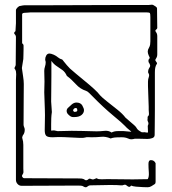

<svg xmlns="http://www.w3.org/2000/svg" viewBox="-20 -723 721 807"><path d="M601 64Q596 64 581 63.5Q566 63 551.5 61.5Q537 60 531 57Q526 64 521 62Q516 60 511.5 56Q507 52 501 54Q495 57 487.5 56Q480 55 472 55Q444 54 416.5 55Q389 56 361 56Q353 56 347 61.5Q341 67 331 61Q327 58 320.5 57.5Q314 57 308 57L71 58Q61 58 54 50.5Q47 43 47 33V-388Q47 -394 47.5 -399.5Q48 -405 48 -411Q48 -417 47 -423Q46 -429 41 -435Q40 -437 43 -442Q46 -447 46 -451Q46 -480 46.5 -509.5Q47 -539 47 -567Q47 -574 41.5 -579.5Q36 -585 45 -592Q45 -600 46 -608.5Q47 -617 47 -625V-680Q47 -685 53.5 -691.5Q60 -698 65 -698Q70 -699 75 -700Q80 -701 84 -701Q134 -701 202.5 -701Q271 -701 345 -701.5Q419 -702 487.5 -702Q556 -702 605 -702Q610 -702 615 -703Q620 -704 624 -702Q629 -699 634.5 -695.5Q640 -692 640 -687Q640 -667 640.5 -646Q641 -625 641 -605Q640 -601 635.5 -598Q631 -595 635 -589Q641 -582 641 -571V-494Q641 -487 638.5 -482Q636 -477 633 -472Q632 -469 636.5 -463.5Q641 -458 640 -456Q634 -447 632.5 -438Q631 -429 631 -419V-400Q631 -372 631 -335.5Q631 -299 631 -262.5Q631 -226 630.5 -197.5Q630 -169 630 -156Q630 -146 620 -142.5Q610 -139 600 -139Q568 -140 559.5 -140Q551 -140 547 -140Q540 -138 533 -137.5Q526 -137 518 -141Q507 -146 492 -146Q471 -146 462 -145Q453 -144 445 -141Q424 -150 405.5 -148Q387 -146 365 -146Q358 -146 350.5 -146.5Q343 -147 338 -145Q333 -143 314.5 -143.5Q296 -144 272 -145.5Q248 -147 226 -147Q219 -147 213 -146.5Q207 -146 201 -146Q180 -146 174 -152.5Q168 -159 168 -176Q168 -185 168.5 -205.5Q169 -226 169 -239Q169 -243 168.5 -263.5Q168 -284 167 -306Q166 -328 166 -335Q166 -346 166.5 -357.5Q167 -369 167 -380Q167 -391 166.5 -402.5Q166 -414 166 -425Q166 -434 169 -443Q172 -452 172 -460Q172 -465 171 -467Q170 -469 170 -474Q170 -482 174.5 -490Q179 -498 188 -498Q194 -498 206 -493Q215 -489 223.5 -482Q232 -475 241 -473Q242 -473 247.5 -465.5Q253 -458 261 -449Q269 -440 274 -435Q282 -428 299 -413.5Q316 -399 337 -382Q358 -365 375.5 -349Q393 -333 400 -323Q409 -313 430 -296.5Q451 -280 473.5 -262Q496 -244 507 -229Q518 -220 526.5 -212Q535 -204 544 -197Q552 -190 555.5 -183Q559 -176 576 -167Q589 -168 596 -166Q603 -164 602 -170L601 -194Q606 -204 602.5 -210Q599 -216 600 -223Q601 -225 600.5 -228.5Q600 -232 601 -233Q607 -238 606 -246.5Q605 -255 605 -261V-274L602 -361V-380Q602 -390 605.5 -399.5Q609 -409 603 -417Q602 -420 603 -426Q604 -432 606 -435Q612 -443 611 -448.5Q610 -454 605 -461Q604 -463 604 -467.5Q604 -472 605 -473Q610 -478 609 -481.5Q608 -485 605 -490Q601 -499 601 -506.5Q601 -514 606 -522Q610 -529 611 -535.5Q612 -542 612 -549V-651Q612 -665 610 -668Q608 -671 594 -671H122Q116 -671 109.5 -671Q103 -671 97 -670Q91 -670 81.5 -669Q72 -668 73 -661V-541Q79 -537 79 -531Q79 -528 79 -515.5Q79 -503 78.5 -491Q78 -479 78 -475Q78 -475 76.5 -465.5Q75 -456 73.5 -447Q72 -438 72 -437Q74 -421 77 -402.5Q80 -384 80 -370Q80 -334 79.5 -294.5Q79 -255 79 -199Q79 -194 81.5 -188.5Q84 -183 84 -178Q84 -163 76 -154Q72 -146 74 -141Q78 -129 78 -114V-15Q78 -8 78.5 -1.5Q79 5 74 12Q71 16 74 21Q77 26 82 26L312 27Q326 27 331 29.5Q336 32 339 34Q342 36 348 33Q354 27 358.5 28Q363 29 368 31Q373 32 379.5 28.5Q386 25 388 27Q393 31 408 30.5Q423 30 427 30H441Q470 30 489.5 30.5Q509 31 538 31Q551 31 569.5 30.5Q588 30 601 30Q607 20 605.5 1Q604 -18 604 -34Q604 -50 614 -50Q628 -50 634 -37V41Q634 42 633.5 45.5Q633 49 630 51Q624 55 616.5 59.5Q609 64 601 64ZM449 -166Q460 -172 475 -172Q490 -172 500 -172Q506 -172 516.5 -170.5Q527 -169 532 -169Q530 -172 521.5 -178.5Q513 -185 505 -194Q495 -205 455 -238Q415 -271 368 -319Q362 -325 355 -332Q348 -339 342 -341Q317 -349 299 -369Q281 -389 261 -404Q254 -420 242.5 -428.5Q231 -437 218.5 -445Q206 -453 196 -467V-453Q196 -435 196 -405Q196 -375 195.5 -345Q195 -315 195 -296Q195 -289 196.5 -274.5Q198 -260 198 -252Q196 -239 195.5 -226.5Q195 -214 195 -201V-174Q207 -176 214 -173.5Q221 -171 231 -172Q284 -174 326.5 -172.5Q369 -171 386 -171Q402 -171 419 -173Q436 -175 449 -166ZM293 -231Q283 -230 276.5 -234Q270 -238 264 -245Q256 -257 264 -268Q272 -276 281.5 -284Q291 -292 301 -292Q319 -292 326 -279.5Q333 -267 333 -260Q333 -248 322.5 -239.5Q312 -231 293 -231ZM295 -253Q305 -253 305 -260Q305 -262 304 -265.5Q303 -269 298 -269Q292 -269 288 -262Q286 -260 288.5 -256Q291 -252 295 -253Z"/></svg>

Font: Sankofa Display
Style: Regular
Weight: 400
Designer: Batsirai Madzonga
Foundry: Batsirai Madzonga
Version: Version 1.000; ttfautohint (v1.8.4.7-5d5b)